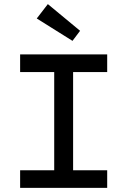

<svg xmlns="http://www.w3.org/2000/svg" viewBox="-20 -915 620 935"><path d="M78 0V-86H244V-564H78V-650H502V-564H336V-86H502V0ZM333 -716 159 -825 213 -895 370 -765Z"/></svg>

Font: Sometype Mono Medium
Style: Regular
Weight: 500
Monospace: yes
Designer: Ryoichi Tsunekawa
Foundry: Dharma Type
Version: Version 1.000; ttfautohint (v1.8.3)